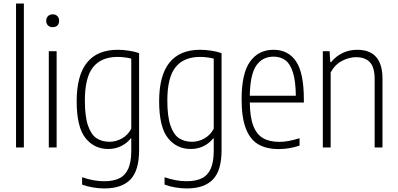

<svg xmlns="http://www.w3.org/2000/svg" viewBox="-20 -828 2233 1078"><path d="M70 0V-808H114V0Z M254 0V-540.5H298V0ZM239.5 -711Q239.5 -727.5 249.5 -737.5Q259.5 -747.5 276 -747.5Q292.5 -747.5 302.2 -737.5Q312 -727.5 312 -711Q312 -694.5 302.2 -685Q292.5 -675.5 276 -675.5Q259.5 -675.5 249.5 -685Q239.5 -694.5 239.5 -711Z M441 208.5V167Q505.5 189.5 564.5 189.5Q616.5 189.5 649.8 173.2Q683 157 700 119.5Q717 82 717 19.5V-50.5H713.5Q694 -25 661.2 -8.2Q628.5 8.5 588 8.5Q508.5 8.5 459.5 -53.5Q410.5 -115.5 410.5 -259.5Q410.5 -548.5 641.5 -548.5Q671.5 -548.5 705 -543.2Q738.5 -538 761 -529.5V15.5Q761 129 712.5 179.5Q664 230 565.5 230Q534.5 230 500.8 224.2Q467 218.5 441 208.5ZM717 -105.5V-499Q702 -503 680.5 -505.8Q659 -508.5 640.5 -508.5Q549 -508.5 502.8 -451Q456.5 -393.5 456.5 -264Q456.5 -174 474.2 -122.8Q492 -71.5 522.2 -51.8Q552.5 -32 595 -32Q632 -32 665.5 -51.2Q699 -70.5 717 -105.5Z M904 208.5V167Q968.5 189.5 1027.5 189.5Q1079.5 189.5 1112.8 173.2Q1146 157 1163 119.5Q1180 82 1180 19.5V-50.5H1176.5Q1157 -25 1124.2 -8.2Q1091.5 8.5 1051 8.5Q971.5 8.5 922.5 -53.5Q873.5 -115.5 873.5 -259.5Q873.5 -548.5 1104.5 -548.5Q1134.5 -548.5 1168 -543.2Q1201.5 -538 1224 -529.5V15.5Q1224 129 1175.5 179.5Q1127 230 1028.5 230Q997.5 230 963.8 224.2Q930 218.5 904 208.5ZM1180 -105.5V-499Q1165 -503 1143.5 -505.8Q1122 -508.5 1103.5 -508.5Q1012 -508.5 965.8 -451Q919.5 -393.5 919.5 -264Q919.5 -174 937.2 -122.8Q955 -71.5 985.2 -51.8Q1015.5 -32 1058 -32Q1095 -32 1128.5 -51.2Q1162 -70.5 1180 -105.5Z M1686 -252.5H1382.5Q1383.5 -170 1402.2 -121.5Q1421 -73 1457 -52.2Q1493 -31.5 1549 -31.5Q1596.5 -31.5 1662 -52V-10.5Q1603.5 9 1545.5 9Q1475 9 1429.2 -18.2Q1383.5 -45.5 1360 -107.2Q1336.5 -169 1336.5 -270.5Q1336.5 -416.5 1384.2 -482.5Q1432 -548.5 1515.5 -548.5Q1598 -548.5 1642 -483.8Q1686 -419 1686 -270ZM1382.5 -290.5H1641Q1640 -373.5 1624.5 -422Q1609 -470.5 1581.8 -490.2Q1554.5 -510 1515.5 -510Q1454.5 -510 1419.5 -460.8Q1384.5 -411.5 1382.5 -290.5Z M1792.5 -540.5H1830.5L1834.5 -479H1838.5Q1866 -512.5 1903.8 -530.5Q1941.5 -548.5 1985.5 -548.5Q2127.5 -548.5 2127.5 -386V0H2083.5V-384Q2083.5 -450.5 2056.5 -478.8Q2029.5 -507 1979 -507Q1940.5 -507 1900.8 -486.5Q1861 -466 1836.5 -421.5V0H1792.5Z"/></svg>

Font: Encode Sans Condensed ExLight
Style: Regular
Weight: 275
Width: 3
Designer: Multiple Designers
Foundry: Impallari Type
Version: Version 2.000